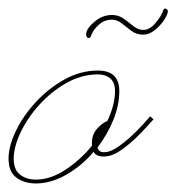

<svg xmlns="http://www.w3.org/2000/svg" viewBox="-56 -420 413 449"><path d="M146 -344Q148 -355 166 -370Q184 -385 206 -385Q221 -385 233 -376.5Q245 -368 256 -359Q267 -350 279 -350Q294 -350 307.5 -366Q321 -382 325 -394Q327 -402 332.5 -399.5Q338 -397 336 -390Q334 -382 325.5 -370Q317 -358 304.5 -348.5Q292 -339 279 -339Q263 -339 251 -348Q239 -357 228.5 -365.5Q218 -374 206 -374Q188 -374 175 -362Q162 -350 158 -339Q155 -329 149.5 -331.5Q144 -334 146 -344ZM173 -255Q223 -255 223 -207Q223 -174 209 -139.5Q195 -105 172 -75Q175 -64 187 -64Q203 -64 223.5 -79Q244 -94 263.5 -113.5Q283 -133 295 -148L303 -141Q290 -126 270 -105.5Q250 -85 228 -69.5Q206 -54 187 -54Q168 -54 163 -65Q135 -32 99 -11.5Q63 9 28 9Q1 9 -17.5 -4.5Q-36 -18 -36 -49Q-36 -78 -19 -113.5Q-2 -149 27.5 -181Q57 -213 94.5 -234Q132 -255 173 -255ZM173 -246Q135 -246 99.5 -226Q64 -206 36 -175Q8 -144 -8 -110Q-24 -76 -24 -49Q-24 -23 -9 -11.5Q6 0 28 0Q62 0 97 -23Q132 -46 159 -79V-86Q159 -106 171.5 -119.5Q184 -133 195 -137Q213 -175 213 -207Q213 -227 202 -236.5Q191 -246 173 -246Z"/></svg>

Font: Kapakana Light
Style: Regular
Weight: 300
Designer: Kyosuke Nagai
Version: Version 1.000